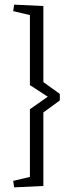

<svg xmlns="http://www.w3.org/2000/svg" viewBox="-20 -698 316 828"><path d="M37 82 109 65V-227L186 -281L109 -331V-633L37 -650L41 -678L167 -672V-344L238 -293V-265L167 -213V104L41 110Z"/></svg>

Font: Grenze Light
Style: Regular
Weight: 300
Designer: Renata Polastri
Foundry: Omnibus-Type
Version: Version 1.002; ttfautohint (v1.8)